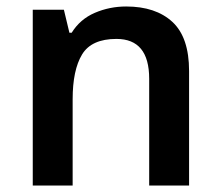

<svg xmlns="http://www.w3.org/2000/svg" viewBox="-20 -572 681 592"><path d="M369 -552Q460 -552 511.5 -504.5Q563 -457 563 -353V0H440V-329Q440 -452 339 -452Q262 -452 233 -404Q204 -356 204 -266V0H81V-542H177L194 -471H201Q227 -513 272.5 -532.5Q318 -552 369 -552Z"/></svg>

Font: Noto Sans New Tai Lue Semibold
Style: Regular
Weight: 400
Designer: Monotype Design Team
Foundry: Monotype Imaging Inc.
Version: Version 2.004; ttfautohint (v1.8.4.7-5d5b)